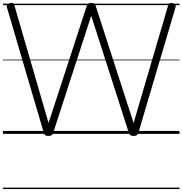

<svg xmlns="http://www.w3.org/2000/svg" viewBox="-20 -910 1240 1305"><path d="M309 14Q295 14 287.5 8.5Q280 3 277 -9L27 -860Q24 -870 28 -877Q32 -884 45 -888Q58 -892 66 -889.5Q74 -887 78 -873L310 -74L569 -868Q573 -880 579 -885Q585 -890 599 -890Q615 -890 621.5 -885Q628 -880 631 -868L888 -74L1123 -874Q1128 -887 1135.5 -889.5Q1143 -892 1156 -888Q1170 -884 1173 -877Q1176 -870 1173 -860L921 -9Q917 3 910 8.5Q903 14 888 14Q873 14 866.5 8.5Q860 3 855 -9L600 -803L342 -9Q339 3 331.5 8.5Q324 14 309 14ZM0 365H1200V375H0ZM0 -20H1200V0H0ZM0 -505H1200V-500H0ZM0 -885H1200V-875H0Z"/></svg>

Font: Playwrite GB J Guides
Style: Regular
Weight: 400
Designer: Veronika Burian, José Scaglione
Foundry: TypeTogether
Version: Version 1.003